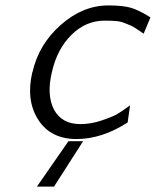

<svg xmlns="http://www.w3.org/2000/svg" viewBox="-20 -503 574 707"><path d="M116 184 232 17H286L179 184ZM99 -237 100 -238V-239Q123 -340 204 -411.5Q285 -483 379 -483Q432 -483 461.5 -474.5Q491 -466 534 -439L509 -379Q503 -383 486 -394.5Q469 -406 462.5 -408.5Q456 -411 440.5 -417.5Q425 -424 407.5 -425.5Q390 -427 365 -427Q296 -427 243 -374.5Q190 -322 171 -237Q151 -153 179 -99Q208 -46 276 -46Q316 -46 356 -60Q368 -64 377 -67.5Q386 -71 394.5 -74.5Q403 -78 407.5 -80.5Q412 -83 419.5 -88Q427 -93 430.5 -95Q434 -97 444 -104.5Q454 -112 459 -115L450 -52Q355 9 262 9Q166 9 120.5 -62.5Q75 -134 99 -237Z"/></svg>

Font: Coval
Style: ExtraLight Italic
Weight: 200
Foundry: Context Ltd
Version: Version 001.000